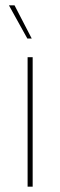

<svg xmlns="http://www.w3.org/2000/svg" viewBox="-20 -700 226 720"><path d="M83.5 0V-485.5H102.5V0ZM34.5 -680 99 -555.5H82.5L13.5 -680Z"/></svg>

Font: Anek Bangla Thin
Style: Regular
Weight: 250
Designer: Sulekha Rajkumar (Bangla), Yesha Goshar (Latin)
Foundry: Ek Type
Version: Version 1.003